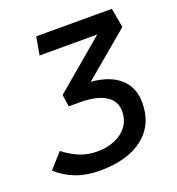

<svg xmlns="http://www.w3.org/2000/svg" viewBox="-128 -798 842 912"><g transform="rotate(-20 293.0 -341.5)"><path d="M224.1 9.8Q154.8 9.8 101.1 -11Q47.4 -31.7 8.3 -68.8L75.2 -143.6Q112.8 -113.8 153.3 -96.9Q193.8 -80.1 242.2 -80.1Q292 -80.1 331.8 -96.7Q371.6 -113.3 394.8 -144.8Q418 -176.3 418 -220.7Q418 -272.5 373 -300.3Q328.1 -328.1 243.7 -328.1H187.5L178.7 -388.7L431.6 -602.5H140.1L156.2 -693.4H538.6L555.7 -595.2L325.7 -401.9Q420.4 -394 471.2 -348.4Q522 -302.7 522 -225.1Q522 -114.7 443.1 -52.5Q364.3 9.8 224.1 9.8Z"/></g></svg>

Font: Cascadia Mono
Style: Italic
Weight: 400
Italic angle: -10°
Monospace: yes
Designer: Aaron Bell
Foundry: Saja Typeworks
Version: Version 2404.023; ttfautohint (v1.8.4)